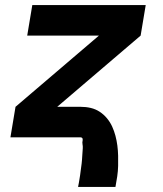

<svg xmlns="http://www.w3.org/2000/svg" viewBox="-20 -540 640 755"><path d="M287 195Q289 187 290 179.5Q291 172 292.5 164.5Q294 157 295 149Q296 141 297 133.5Q298 126 299 118.5Q300 111 301 103.5Q302 96 302.5 88Q303 80 303.5 72.5Q304 65 304.5 57.5Q305 50 305.5 42.5Q306 35 304.5 27.5Q303 20 305 12V10Q306 6 303.5 3Q301 0 297 0H21L41 -120L369 -400H87L107 -520H553L533 -400L205 -120H297Q318 -120 337 -115.5Q356 -111 372 -100.5Q388 -90 400.5 -75Q413 -60 421 -42.5Q429 -25 434 -6Q439 13 441.5 32.5Q444 52 444.5 72Q445 92 444.5 112.5Q444 133 441 153.5Q438 174 434 195Z"/></svg>

Font: Iosevka Heavy Extended Oblique
Style: Regular
Weight: 900
Width: 7
Italic angle: -9°
Monospace: yes
Designer: Belleve Invis
Foundry: Belleve Invis
Version: Version 32.5.0; ttfautohint (v1.8.4)